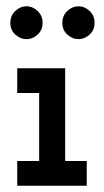

<svg xmlns="http://www.w3.org/2000/svg" viewBox="-20 -593 332 613"><path d="M257 0H35V-79H105V-296H35V-375H188V-79H257ZM116 -520Q116 -497 100 -482.5Q84 -468 65 -468Q45 -468 29 -482.5Q13 -497 13 -520Q13 -543 29 -558Q45 -573 65 -573Q84 -573 100 -558Q116 -543 116 -520ZM282 -520Q282 -497 266 -482.5Q250 -468 231 -468Q211 -468 195 -482.5Q179 -497 179 -520Q179 -543 195 -558Q211 -573 231 -573Q250 -573 266 -558Q282 -543 282 -520Z"/></svg>

Font: Josefin Slab
Style: Bold
Weight: 700
Designer: Santiago Orozco
Foundry: Typemade
Version: Version 2.000